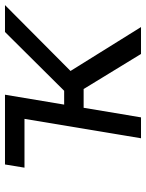

<svg xmlns="http://www.w3.org/2000/svg" viewBox="72 -658 585 770"><g transform="rotate(-90 365.0 -272.5)"><path d="M196 0 273.8 -467.3H78.1L90.9 -545.5H370.7L331 -308.2H386.4L622.2 -545.5H730.1L465.9 -282.7L642 0H534.1L393.5 -230.1H318.2L279.8 0Z"/></g></svg>

Font: Inter UI
Style: Italic
Weight: 400
Italic angle: -9.39999°
Designer: Rasmus Andersson
Foundry: rsms
Version: 3.2;8d6f07862